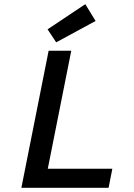

<svg xmlns="http://www.w3.org/2000/svg" viewBox="-20 -896 640 916"><path d="M82 0 212 -654H320L208 -91H516L498 0ZM248 -694 207 -756 387 -876 436 -796Z"/></svg>

Font: Source Code Pro ExtraLight SemiBold
Style: Italic
Weight: 600
Italic angle: -11°
Monospace: yes
Version: Version 1.016;hotconv 1.0.116;makeotfexe 2.5.65601